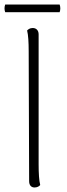

<svg xmlns="http://www.w3.org/2000/svg" viewBox="-23 -821 295 850"><path d="M0 -801C-4 -790 -4 -778 0 -767H241C245 -778 245 -790 241 -801ZM130 9C143 9 151 3 155 -2C150 -21 148 -54 148 -94V-669C148 -687 137 -697 122 -697C109 -697 102 -691 97 -686C102 -667 104 -634 104 -594L106 -19C106 -1 115 9 130 9Z"/></svg>

Font: Arima Koshi ExtraLight
Style: Regular
Weight: 275
Designer: Joana Correia and Natanael Gama
Foundry: NDISCOVER
Version: Version 1.019;PS 001.019;hotconv 1.0.88;makeotf.lib2.5.64775